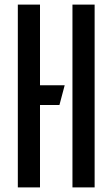

<svg xmlns="http://www.w3.org/2000/svg" viewBox="-20 -820 492 840"><path d="M58 0V-800H155V0ZM117 -360.5V-447H263L240 -360.5ZM297 0V-800H394V0Z"/></svg>

Font: Big Shoulders Stencil Text Thin SemiBold
Style: Regular
Weight: 600
Version: Version 2.001